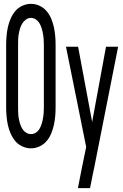

<svg xmlns="http://www.w3.org/2000/svg" viewBox="-20 -763 640 998"><path d="M141 8Q118 8 96 -2Q74 -12 59.5 -29.5Q45 -47 35.5 -68.5Q26 -90 21 -113Q16 -136 14 -159Q12 -182 12 -205V-530Q12 -553 14 -576Q16 -599 21 -622Q26 -645 35.5 -666.5Q45 -688 59.5 -705.5Q74 -723 96 -733Q118 -743 141 -743Q164 -743 185.5 -733Q207 -723 222 -705.5Q237 -688 246 -666.5Q255 -645 260 -622Q265 -599 267 -576Q269 -553 269 -530V-205Q269 -182 267 -159Q265 -136 260 -113Q255 -90 246 -68.5Q237 -47 222 -29.5Q207 -12 185.5 -2Q164 8 141 8ZM141 -66Q155 -66 167 -74Q179 -82 186 -94.5Q193 -107 197 -120.5Q201 -134 203.5 -148Q206 -162 207 -176.5Q208 -191 208 -205V-530Q208 -544 207 -558.5Q206 -573 203.5 -587Q201 -601 197 -614.5Q193 -628 186 -640.5Q179 -653 167 -661.5Q155 -670 141 -670Q127 -670 115 -661.5Q103 -653 95.5 -640.5Q88 -628 84 -614.5Q80 -601 77.5 -587Q75 -573 74.5 -558.5Q74 -544 74 -530V-205Q74 -191 74.5 -176.5Q75 -162 77.5 -148Q80 -134 84 -120.5Q88 -107 95.5 -94.5Q103 -82 115 -74Q127 -66 141 -66ZM385 215Q391 184 397 153.5Q403 123 409 93L428 1L323 -520H386L459 -129L531 -520H594L469 112L465 130L448 215Z"/></svg>

Font: Iosevka Fixed Extended
Style: Regular
Weight: 400
Width: 7
Monospace: yes
Designer: Belleve Invis
Foundry: Belleve Invis
Version: Version 24.1.1; ttfautohint (v1.8.4)